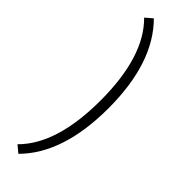

<svg xmlns="http://www.w3.org/2000/svg" viewBox="-333 -727 1004 1004"><g transform="rotate(45 169.0 -225.0)"><path d="M95.7 275.9C205.6 166 260.7 -1.5 260.7 -225.6C260.7 -449.2 205.6 -616.2 95.7 -726.1L57.1 -692.9C154.3 -597.2 202.6 -441.4 202.6 -225.6C202.6 -8.8 154.3 147.5 57.1 243.7Z"/></g></svg>

Font: Estedad Light
Style: Regular
Weight: 300
Designer: Amin Abedi
Version: Version 7.3